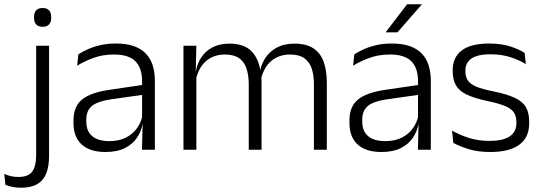

<svg xmlns="http://www.w3.org/2000/svg" viewBox="-81 -702 2537 900"><path d="M88.5 -45V-487.5H149V-45ZM119 -576.5Q98.5 -576.5 88.5 -587.5Q78.5 -598.5 78.5 -619V-622.5Q78.5 -642.5 88.5 -653.5Q98.5 -664.5 119 -664.5Q139 -664.5 149 -653.5Q159 -642.5 159 -622.5V-619Q159 -598.5 149 -587.5Q139 -576.5 119 -576.5ZM17 178Q-4 178 -23 174Q-42 170 -55.5 164.5L-61 113Q-46 120 -29.5 123.8Q-13 127.5 5 127.5Q52.5 127.5 70.5 101.8Q88.5 76 88.5 27V-143.5H149V30Q149 76.5 136.2 109.8Q123.5 143 94.5 160.5Q65.5 178 17 178Z M584.5 0 587.5 -121.5 585 -131V-288.5V-321Q585 -384 553.2 -415.2Q521.5 -446.5 453.5 -446.5Q400.5 -446.5 357 -430.5Q313.5 -414.5 280.5 -394L286.5 -447.5Q304.5 -459 330 -470.8Q355.5 -482.5 388.8 -490.2Q422 -498 462 -498Q511 -498 545.8 -486Q580.5 -474 602.5 -451Q624.5 -428 634.8 -395.5Q645 -363 645 -322.5V0ZM413.5 10.5Q341 10.5 302.2 -24.5Q263.5 -59.5 263.5 -125V-138Q263.5 -202.5 303.2 -235.2Q343 -268 432 -281L595 -305L598 -259L439.5 -236.5Q377.5 -227.5 350.5 -205.8Q323.5 -184 323.5 -141.5V-132.5Q323.5 -87.5 351 -64Q378.5 -40.5 431.5 -40.5Q477 -40.5 509.2 -57Q541.5 -73.5 561.2 -101.2Q581 -129 587.5 -163.5L599.5 -120.5H587Q581 -86 560.8 -56Q540.5 -26 504.2 -7.8Q468 10.5 413.5 10.5Z M1390.5 0V-307Q1390.5 -350.5 1379.8 -381.8Q1369 -413 1344.5 -429.8Q1320 -446.5 1278.5 -446.5Q1240.5 -446.5 1211.8 -430.8Q1183 -415 1165.5 -387.5Q1148 -360 1141.5 -325.5L1130 -371H1138.5Q1145 -404.5 1164.8 -433.2Q1184.5 -462 1218 -479.8Q1251.5 -497.5 1299.5 -497.5Q1354 -497.5 1387.5 -475.8Q1421 -454 1436 -412.8Q1451 -371.5 1451 -313.5V0ZM779 0V-487.5H839.5L836.5 -366.5L839.5 -363.5V0ZM1085 0V-307Q1085 -350 1074.2 -381.5Q1063.5 -413 1039 -429.8Q1014.5 -446.5 973.5 -446.5Q934.5 -446.5 905.8 -430.5Q877 -414.5 859.8 -386.5Q842.5 -358.5 836 -322.5L822.5 -367.5H837Q843.5 -403.5 862.5 -432.8Q881.5 -462 914.5 -479.8Q947.5 -497.5 994 -497.5Q1061.5 -497.5 1096.8 -463Q1132 -428.5 1141.5 -360.5Q1143.5 -350 1144.2 -338.8Q1145 -327.5 1145 -316V0Z M1878 0 1881 -121.5 1878.5 -131V-288.5V-321Q1878.5 -384 1846.8 -415.2Q1815 -446.5 1747 -446.5Q1694 -446.5 1650.5 -430.5Q1607 -414.5 1574 -394L1580 -447.5Q1598 -459 1623.5 -470.8Q1649 -482.5 1682.2 -490.2Q1715.5 -498 1755.5 -498Q1804.5 -498 1839.2 -486Q1874 -474 1896 -451Q1918 -428 1928.2 -395.5Q1938.5 -363 1938.5 -322.5V0ZM1707 10.5Q1634.5 10.5 1595.8 -24.5Q1557 -59.5 1557 -125V-138Q1557 -202.5 1596.8 -235.2Q1636.5 -268 1725.5 -281L1888.5 -305L1891.5 -259L1733 -236.5Q1671 -227.5 1644 -205.8Q1617 -184 1617 -141.5V-132.5Q1617 -87.5 1644.5 -64Q1672 -40.5 1725 -40.5Q1770.5 -40.5 1802.8 -57Q1835 -73.5 1854.8 -101.2Q1874.5 -129 1881 -163.5L1893 -120.5H1880.5Q1874.5 -86 1854.2 -56Q1834 -26 1797.8 -7.8Q1761.5 10.5 1707 10.5ZM1827.5 -682H1896V-681L1782 -550.5H1727.5V-552Z M2217.5 10.5Q2158.5 10.5 2115.5 -3Q2072.5 -16.5 2044 -32L2038 -89.5Q2074 -69.5 2117 -55.5Q2160 -41.5 2215 -41.5Q2275.5 -41.5 2307.5 -62.2Q2339.5 -83 2339.5 -124V-131Q2339.5 -157.5 2328 -174.8Q2316.5 -192 2287 -204.8Q2257.5 -217.5 2203.5 -228.5Q2142 -241.5 2106.5 -258.8Q2071 -276 2056 -302.5Q2041 -329 2041 -368V-373Q2041 -433.5 2083.8 -465.8Q2126.5 -498 2212 -498Q2269 -498 2310.5 -484.5Q2352 -471 2378 -454L2384 -401.5Q2352 -421 2311 -434.2Q2270 -447.5 2217 -447.5Q2176.5 -447.5 2150.8 -438.5Q2125 -429.5 2112.8 -412.5Q2100.5 -395.5 2100.5 -372.5V-368Q2100.5 -342 2112 -324.8Q2123.5 -307.5 2152.5 -295.5Q2181.5 -283.5 2232.5 -273.5Q2295.5 -260.5 2332 -243.5Q2368.5 -226.5 2384 -200Q2399.5 -173.5 2399.5 -132.5V-123.5Q2399.5 -57.5 2353 -23.5Q2306.5 10.5 2217.5 10.5Z"/></svg>

Font: Anek Latin Light
Style: Regular
Weight: 300
Designer: Yesha Goshar
Foundry: Ek Type
Version: Version 1.003